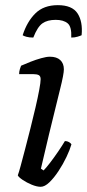

<svg xmlns="http://www.w3.org/2000/svg" viewBox="-20 -718 335 738"><path d="M136.3 0Q121.7 0 102.1 -8Q82.5 -16.1 67 -26.6Q51.4 -37.2 48.4 -44Q52.1 -53.5 59.5 -80.8Q67 -108.2 76.8 -146Q86.7 -183.8 97.1 -225.1Q107.5 -266.5 116.5 -305.1Q125.5 -343.8 130.8 -372.6Q136.2 -401.4 136.2 -413.5Q136.2 -425.3 129.1 -429.2Q121.9 -433 108.6 -433H53.5Q53.5 -442.6 56.3 -452Q59 -461.4 61 -465.4Q76.5 -472.4 97.3 -480.5Q118.1 -488.7 138.3 -494.3Q158.5 -500 171.8 -500Q197.7 -500 211.6 -487.2Q225.5 -474.4 225.5 -451.3Q225.5 -442.6 221.9 -423.4Q218.3 -404.1 210.7 -374.1Q203.2 -344 192.7 -300.9Q182.3 -257.8 168.1 -200.5Q154 -143.2 137.3 -69.8L147.5 -62.8Q157.5 -72.8 172.7 -92.7Q187.8 -112.5 203.7 -135.7Q219.5 -158.9 229.5 -175.8Q238.3 -175.8 245.1 -171.9Q251.9 -168 254.6 -163.2Q248.6 -142.2 235.5 -114.6Q222.4 -87 204.9 -60.5Q187.4 -34 169.6 -17Q151.9 0 136.3 0ZM108 -573.6Q92.7 -573.6 81.7 -576.6Q70.7 -579.6 67.1 -582.6Q83.9 -634.9 116 -666.6Q148 -698.2 202.3 -698.2Q257.2 -698.2 278 -666.6Q298.7 -634.9 293.7 -582.6Q289.3 -580.4 278.2 -577Q267.2 -573.6 253.9 -573.6Q255.9 -615.4 239.9 -628.5Q223.9 -641.7 194 -641.7Q162.1 -641.7 143 -628.2Q124 -614.6 108 -573.6Z"/></svg>

Font: Texturina Medium
Style: Italic
Weight: 500
Italic angle: -11°
Designer: Guillermo Torres Carreño
Foundry: Omnibus-Type
Version: Version 1.002